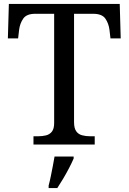

<svg xmlns="http://www.w3.org/2000/svg" viewBox="-20 -734 653 975"><path d="M150 0V-42H173Q195 -42 213.5 -46.5Q232 -51 243.5 -65.5Q255 -80 255 -109V-664H159Q115 -664 98 -639.5Q81 -615 77 -582L72 -539H20L25 -714H588L593 -539H541L536 -582Q532 -615 515 -639.5Q498 -664 453 -664H356V-114Q356 -83 367 -67.5Q378 -52 397 -47Q416 -42 438 -42H461V0ZM227 208Q233 186 238 161Q243 136 248 110.5Q253 85 257 61H354V71Q345 92 331 119Q317 146 301 173Q285 200 271 221H227Z"/></svg>

Font: Noto Serif Khmer
Style: Regular
Weight: 400
Designer: Danh Hong and the Monotype Design Team
Foundry: Monotype Imaging Inc.
Version: Version 2.003